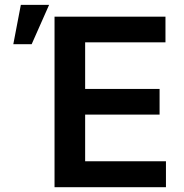

<svg xmlns="http://www.w3.org/2000/svg" viewBox="-20 -776 763 796"><path d="M206.1 -707H666V-600.6H333V-407.2H641.6V-300.8H333V-107.4H668V0H206.1ZM66.4 -755.9H183.6L111.3 -592.8H35.2Z"/></svg>

Font: Pretendard SemiBold
Style: Regular
Weight: 600
Designer: Base glyphs from Inter by Rasmus Andersson; Hangeul glyphs from Noto Sans CJK(Source Han Sans) by Jang Soo-young and Kan
Foundry: Kil Hyung-jin
Version: Version 1.309